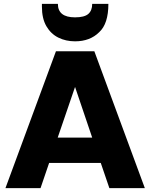

<svg xmlns="http://www.w3.org/2000/svg" viewBox="-20 -965 770 985"><path d="M8 0ZM8 0ZM723 0H541L497 -129H232L188 0H8L267 -702H464ZM453 -259 365 -519 276 -259ZM365 -753Q318 -753 279.5 -772Q241 -791 218 -830.5Q195 -870 195 -931V-945H277Q277 -876 365 -876Q413 -876 433 -893.5Q453 -911 453 -945H536Q536 -843 489 -800Q442 -753 365 -753Z"/></svg>

Font: Ulagadi Sans
Style: Bold
Weight: 700
Designer: Ninad Kale (Devanagari), Jonny Pinhorn (Latin)
Foundry: Indian Type Foundry
Version: Version 3.01;March 29, 2020;FontCreator 12.0.0.2522 64-bit; 